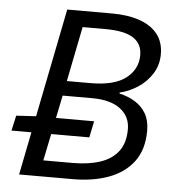

<svg xmlns="http://www.w3.org/2000/svg" viewBox="-49 -702 689 748"><g transform="rotate(5 295.5 -328.0)"><path d="M53.1 0 183.9 -656.3H359.5Q422.3 -656.3 467.9 -640.2Q513.5 -624.2 537.9 -592.8Q562.4 -561.4 562.4 -514.9Q562.4 -471.7 540.6 -437.7Q518.9 -403.7 485.1 -381.9Q451.3 -360.1 415.4 -352V-348Q449.9 -340.4 477.1 -323.5Q504.2 -306.6 519.8 -279.5Q535.3 -252.3 535.3 -213.4Q535.3 -139.1 499.9 -92Q464.4 -45 403.1 -22.5Q341.7 0 263.3 0ZM8.5 -167.7 21.9 -227.1 101.2 -231.8H326.2L312.9 -167.7ZM142.3 -62.8H257Q318.5 -62.8 364.1 -77.8Q409.8 -92.9 434.9 -125.8Q459.9 -158.6 459.9 -212.2Q459.9 -262.2 421.2 -291.5Q382.5 -320.8 310.7 -320.8H195.3ZM206.6 -378.7H298.9Q392 -378.7 437.3 -413.7Q482.7 -448.8 482.7 -503.7Q482.7 -548.7 447.7 -571.1Q412.8 -593.5 338.6 -593.5H249.6Z"/></g></svg>

Font: Source Sans 3 VF
Style: Italic
Weight: 200
Italic angle: -11°
Designer: Paul D. Hunt
Foundry: Adobe Systems Incorporated
Version: Version 3.042;hotconv 1.0.118;makeotfexe 2.5.65603